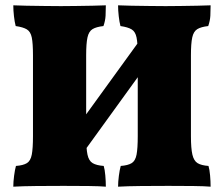

<svg xmlns="http://www.w3.org/2000/svg" viewBox="-20 -699 842 722"><path d="M222 -27 154 -62 580 -650 653 -623ZM30 3Q30 -15 33 -38Q36 -61 40 -75Q67 -77 81 -85.5Q95 -94 99.5 -117.5Q104 -141 104 -187V-491Q104 -536 99.5 -558Q95 -580 81 -588.5Q67 -597 39 -601Q35 -616 32.5 -638Q30 -660 30 -679Q47 -678 80 -677.5Q113 -677 149 -676.5Q185 -676 209 -676Q233 -676 265 -676.5Q297 -677 327.5 -677.5Q358 -678 378 -679Q378 -659 377 -640Q376 -621 369 -601Q342 -598 328 -589.5Q314 -581 309 -558.5Q304 -536 304 -491V-187Q304 -141 309 -117.5Q314 -94 328.5 -85.5Q343 -77 370 -75Q374 -62 376 -39.5Q378 -17 378 3Q356 1 313.5 0.5Q271 0 219 0Q167 0 116 0.5Q65 1 30 3ZM424 3Q424 -15 427 -38Q430 -61 434 -75Q461 -77 475 -85.5Q489 -94 493.5 -117.5Q498 -141 498 -187V-491Q498 -536 493.5 -558Q489 -580 475 -588.5Q461 -597 433 -601Q429 -616 426.5 -638Q424 -660 424 -679Q441 -678 474 -677.5Q507 -677 543 -676.5Q579 -676 603 -676Q627 -676 659 -676.5Q691 -677 721.5 -677.5Q752 -678 772 -679Q772 -659 771 -640Q770 -621 763 -601Q736 -598 722 -589.5Q708 -581 703 -558.5Q698 -536 698 -491V-187Q698 -141 703.5 -117.5Q709 -94 723 -85.5Q737 -77 764 -75Q768 -62 770 -39.5Q772 -17 772 3Q750 1 707.5 0.5Q665 0 613 0Q561 0 510 0.5Q459 1 424 3Z"/></svg>

Font: Vollkorn Black
Style: Regular
Weight: 900
Designer: Friedrich Althausen
Foundry: Friedrich Althausen
Version: Version 5.000